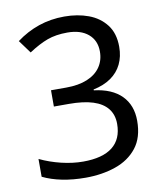

<svg xmlns="http://www.w3.org/2000/svg" viewBox="-83 -792 738 871"><g transform="rotate(-10 286.0 -356.5)"><path d="M242 12Q183 12 133.5 2Q84 -8 45 -27V-109Q91 -87 143 -74.5Q195 -62 243 -62Q333 -62 378.5 -98Q424 -134 424 -204Q424 -246 401.5 -274.5Q379 -303 335 -317Q291 -331 224 -331H155V-406H225Q282 -406 322 -422.5Q362 -439 383 -469.5Q404 -500 404 -541Q404 -592 369 -621.5Q334 -651 273 -651Q220 -651 180.5 -636.5Q141 -622 94 -591L50 -651Q98 -687 153.5 -706Q209 -725 272 -725Q333 -725 383 -706.5Q433 -688 463.5 -648.5Q494 -609 494 -547Q494 -502 477 -467Q460 -432 427 -409Q394 -386 346 -376V-372Q429 -362 472.5 -318Q516 -274 516 -202Q516 -125 479 -78Q442 -31 379.5 -9.5Q317 12 242 12Z"/></g></svg>

Font: malayalam115
Style: Regular
Weight: 400
Designer: Jelle Bosma - Monotype Design Team
Foundry: Monotype Imaging Inc.
Version: Version 2.103